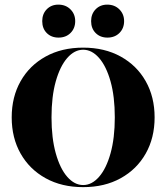

<svg xmlns="http://www.w3.org/2000/svg" viewBox="-20 -785 708 817"><path d="M333.9 11.3Q242.7 11.3 174.2 -26.6Q105.6 -64.5 67.7 -131.5Q29.8 -198.4 29.8 -285.5Q29.8 -372.6 67.7 -439.5Q105.6 -506.5 174.2 -544.4Q242.7 -582.3 333.9 -582.3Q425 -582.3 493.5 -544.4Q562.1 -506.5 600 -439.5Q637.9 -372.6 637.9 -285.5Q637.9 -198.4 600 -131.5Q562.1 -64.5 493.5 -26.6Q425 11.3 333.9 11.3ZM333.9 2.4Q371 2.4 401.6 -32.7Q432.3 -67.7 450.4 -132.7Q468.5 -197.6 468.5 -285.5Q468.5 -374.2 450.4 -438.7Q432.3 -503.2 401.6 -538.3Q371 -573.4 333.9 -573.4Q296.8 -573.4 266.1 -538.3Q235.5 -503.2 217.3 -438.7Q199.2 -374.2 199.2 -285.5Q199.2 -197.6 217.3 -132.7Q235.5 -67.7 266.1 -32.7Q296.8 2.4 333.9 2.4ZM229 -625Q198.4 -625 179 -644.4Q159.7 -663.7 159.7 -695.2Q159.7 -725.8 179 -745.6Q198.4 -765.3 228.2 -765.3Q259.7 -765.3 279.8 -745.2Q300 -725 300 -695.2Q300 -664.5 280.2 -644.8Q260.5 -625 229 -625ZM437.1 -625Q406.5 -625 387.1 -644.4Q367.7 -663.7 367.7 -695.2Q367.7 -725.8 387.1 -745.6Q406.5 -765.3 436.3 -765.3Q467.7 -765.3 487.9 -745.2Q508.1 -725 508.1 -695.2Q508.1 -664.5 488.3 -644.8Q468.5 -625 437.1 -625Z"/></svg>

Font: Playfair 144pt SemiCondensed Black
Style: Regular
Weight: 900
Width: 4
Designer: Claus Eggers Sørensen
Foundry: Claus Eggers Sørensen
Version: Version 2.203